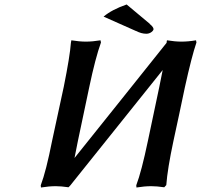

<svg xmlns="http://www.w3.org/2000/svg" viewBox="-20 -832 898 858"><path d="M265.1 -444.8Q292.5 -581.1 296.9 -641.1Q296.9 -641.6 297.9 -646.5Q298.8 -651.4 298.8 -651.9Q335 -646 363.8 -646Q393.6 -646 429.2 -651.9L431.2 -642.1Q406.2 -572.8 378.9 -442.9Q337.9 -250.5 328.1 -202.1Q314 -130.9 313 -126Q382.3 -211.9 520.3 -385Q658.2 -558.1 727.1 -644L724.1 -641.1Q724.1 -641.6 725.1 -646.5Q726.1 -651.4 726.1 -651.9Q762.2 -646 791 -646Q821.3 -646 856 -651.9L857.9 -642.1Q836.9 -581.1 806.2 -441.9Q797.9 -401.9 780.8 -321.5Q763.7 -241.2 754.9 -201.2Q728.5 -77.6 723.1 -4.9L713.9 4.9Q680.7 0 655.8 0Q626 0 589.8 5.9L588.9 -3.9Q612.3 -65.4 641.1 -203.1Q650.9 -251.5 691.9 -443.8Q705.1 -509.3 707 -519L293 -2L286.1 4.9Q252.9 0 229 0Q199.2 0 163.1 5.9L162.1 -3.9Q186 -66.9 212.9 -203.1Q221.2 -243.7 239 -324Q256.8 -404.3 265.1 -444.8ZM545.9 -812 649.9 -725.1H648.9Q667.5 -710 666 -700.2Q663.6 -692.9 654.3 -687Q645 -681.2 633.8 -681.2Q611.3 -681.2 587.9 -693.8L588.9 -692.9Q566.4 -703.1 515.9 -725.3Q465.3 -747.6 442.9 -757.8Q480 -789.1 545.9 -812Z"/></svg>

Font: Linear Smooth
Style: Bold Italic
Weight: 700
Designer: Philipp H. Poll, Flanker
Foundry: Philipp H. Poll, reworked by Flanker
Version: Version 1.061 | FøM Fix